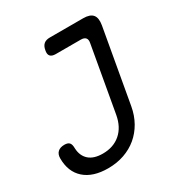

<svg xmlns="http://www.w3.org/2000/svg" viewBox="-175 -858 947 997"><g transform="rotate(-30 298.5 -360.0)"><path d="M-3 -159Q-3 -184 11 -197Q25 -210 51 -210Q71 -210 80 -200.5Q89 -191 89 -166Q91 -121 119.5 -95.5Q148 -70 202 -70Q266 -70 308 -106.5Q350 -143 362 -210L431 -600Q435 -620 426.5 -630Q418 -640 398 -640H248Q225 -640 215.5 -651Q206 -662 211 -685Q215 -708 228 -719Q241 -730 264 -730H464Q505 -730 521 -710.5Q537 -691 530 -650L452 -210Q443 -159 420 -118.5Q397 -78 363 -49.5Q329 -21 284.5 -5.5Q240 10 188 10Q97 10 47 -34.5Q-3 -79 -3 -159Z"/></g></svg>

Font: Maple Mono Normal NL
Style: Italic
Weight: 400
Italic angle: -10°
Monospace: yes
Designer: subframe7536
Version: Version 7.000